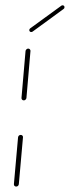

<svg xmlns="http://www.w3.org/2000/svg" viewBox="-20 -701 262 721"><path d="M40.7 -0.4Q37 -0.4 34.4 -3Q31.9 -5.6 32.2 -9.6L47.8 -185.2Q48.1 -188.9 50.9 -191.7Q53.7 -194.4 57.8 -194.4Q61.5 -194.4 64.1 -191.9Q66.7 -189.3 66.3 -185.2L50.7 -9.6Q50.4 -5.9 47.6 -3.1Q44.8 -0.4 40.7 -0.4ZM69.3 -324.1Q65.6 -324.1 63 -326.7Q60.4 -329.3 60.7 -333.3L75.9 -509.3Q76.3 -513 79.3 -515.7Q82.2 -518.5 85.9 -518.5Q89.6 -518.5 92.2 -515.7Q94.8 -513 94.4 -509.3L79.3 -333.3Q78.9 -329.6 76.1 -326.9Q73.3 -324.1 69.3 -324.1ZM97 -580.7Q94.1 -580.7 92 -582.8Q90 -584.8 90 -587.8Q90 -592.2 93.3 -594.4L210.4 -679.6Q212.2 -681.1 215.2 -681.1Q218.1 -681.1 220.2 -679.1Q222.2 -677 222.2 -674.1Q222.2 -669.6 218.9 -667.4L102.2 -582.2Q99.6 -580.7 97 -580.7Z"/></svg>

Font: 26F Galaxy Sans Hairline
Style: Italic
Weight: 50
Italic angle: -5°
Designer: C₂₉H₂₅N₃O₅
Version: Version 1.200